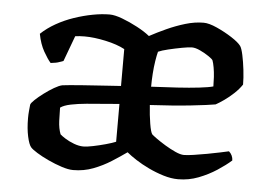

<svg xmlns="http://www.w3.org/2000/svg" viewBox="-42 -553 836 607"><g transform="rotate(5 376.0 -250.0)"><path d="M210 0Q195 0 173.5 -7Q152 -14 130.5 -24Q109 -34 93 -44Q77 -54 72 -60Q65 -68 59.5 -93Q54 -118 54 -151Q54 -163 55 -173.5Q56 -184 57 -194Q58 -199 69 -209.5Q80 -220 96 -232Q112 -244 127.5 -253Q143 -262 153 -264Q161 -265 176.5 -266.5Q192 -268 213 -269.5Q234 -271 256.5 -272.5Q279 -274 300.5 -275.5Q322 -277 338 -278V-395Q314 -408 277 -416Q240 -424 210 -424Q202 -424 194 -423.5Q186 -423 180 -422L150 -341Q146 -340 137.5 -336.5Q129 -333 110 -331Q100 -342 87 -365Q74 -388 68 -420Q88 -439 114.5 -454Q141 -469 170.5 -479Q200 -489 229 -494.5Q258 -500 283 -500Q299 -500 323 -491Q347 -482 371.5 -469Q396 -456 412 -443Q436 -456 464.5 -469Q493 -482 523 -491Q553 -500 581 -500Q598 -500 623.5 -488.5Q649 -477 671.5 -462.5Q694 -448 702 -437Q707 -430 711.5 -409Q716 -388 719 -362.5Q722 -337 722 -316Q712 -301 697 -287Q682 -273 667 -262.5Q652 -252 641 -246Q619 -242 564 -236Q509 -230 434 -226Q436 -194 440.5 -167Q445 -140 450 -134Q453 -131 465.5 -122Q478 -113 494.5 -103Q511 -93 527.5 -85.5Q544 -78 555 -78Q566 -78 586 -81Q606 -84 628 -88Q650 -92 668.5 -96Q687 -100 696 -102Q702 -97 705.5 -89.5Q709 -82 709 -74Q691 -58 665 -41Q639 -24 608 -12Q577 0 543 0Q521 0 496.5 -7.5Q472 -15 449 -26Q426 -37 407.5 -49Q389 -61 377 -71Q356 -56 330 -39.5Q304 -23 274 -11.5Q244 0 210 0ZM236 -77Q247 -77 266.5 -81Q286 -85 306 -90.5Q326 -96 338 -101V-221Q317 -219 289.5 -217Q262 -215 234.5 -212.5Q207 -210 185 -205.5Q163 -201 152 -193Q152 -176 153 -151.5Q154 -127 161 -109Q165 -105 177.5 -97Q190 -89 206 -83Q222 -77 236 -77ZM433 -284Q476 -286 515.5 -288.5Q555 -291 585 -294.5Q615 -298 629 -302Q629 -316 628 -332Q627 -348 624.5 -362Q622 -376 619 -384Q617 -388 604.5 -396.5Q592 -405 577 -412Q562 -419 551 -419Q541 -419 519.5 -415Q498 -411 477 -406Q456 -401 445 -396Q442 -385 439 -366Q436 -347 434.5 -325.5Q433 -304 433 -284Z"/></g></svg>

Font: Texturina 12pt Medium
Style: Regular
Weight: 500
Designer: Guillermo Torres Carreño
Foundry: Omnibus-Type
Version: Version 1.002